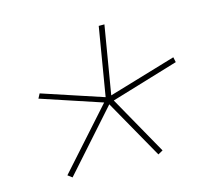

<svg xmlns="http://www.w3.org/2000/svg" viewBox="-79 -643 757 685"><g transform="rotate(-15 300.0 -300.0)"><path d="M109 -51 93 -63 287 -280 64 -354 73 -371 297 -297 339 -549H360L318 -298L567 -372L571 -353L322 -278L444 -61L426 -51L303 -269Z"/></g></svg>

Font: IBM Plex Mono Thin
Style: Italic
Weight: 100
Italic angle: -9°
Monospace: yes
Designer: Mike Abbink, Paul van der Laan, Pieter van Rosmalen
Foundry: Bold Monday
Version: Version 2.3